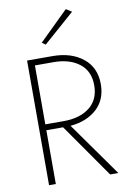

<svg xmlns="http://www.w3.org/2000/svg" viewBox="-101 -1003 703 1062"><g transform="rotate(-10 250.5 -471.5)"><path d="M378 -923 203 -769 183 -783 346 -943ZM124 -302V0H86V-700H228Q333 -700 399 -647.5Q465 -595 465 -501Q465 -414 408.5 -362.5Q352 -311 260 -303L475 0H429L218 -302ZM124 -335H228Q319 -335 373.5 -378Q428 -421 428 -501Q428 -581 373 -623.5Q318 -666 228 -666H124Z"/></g></svg>

Font: Renner
Style: Thin
Weight: 200
Version: Version 003.000 ; ttfautohint (v0.97) -l 8 -r 50 -G 200 -x 1